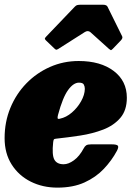

<svg xmlns="http://www.w3.org/2000/svg" viewBox="-24 -800 587 834"><path d="M-4 -200Q-4 -270.5 21 -331.2Q46 -392 90.5 -437.8Q135 -483.5 193.2 -509.2Q251.5 -535 318 -535Q412.5 -535 469.8 -491.8Q527 -448.5 527 -375.5Q527 -321 498.8 -288Q470.5 -255 424.5 -237.2Q378.5 -219.5 324.5 -211.2Q270.5 -203 219 -197.5Q211.5 -197 209.8 -193.8Q208 -190.5 207 -182.5Q201 -127 212 -106.8Q223 -86.5 252.5 -86.5Q273.5 -86.5 297.2 -103.8Q321 -121 339.5 -155.5Q344 -164.5 350.5 -168.8Q357 -173 372 -173H461Q483 -173 487.8 -167.2Q492.5 -161.5 484 -145Q461.5 -103 427 -66.5Q392.5 -30 343 -7.5Q293.5 15 225.5 15Q161.5 15 109.5 -11Q57.5 -37 26.8 -85.2Q-4 -133.5 -4 -200ZM236.5 -284.5Q263.5 -290 288 -311Q312.5 -332 328.2 -360Q344 -388 344.5 -414Q344.5 -424.5 340 -432.8Q335.5 -441 319 -441Q295 -441 271.8 -409Q248.5 -377 228 -301Q225 -289.5 226.5 -285.8Q228 -282 236.5 -284.5ZM211.5 -590 175 -625Q170 -630.5 170.8 -633Q171.5 -635.5 177.5 -642L301 -771Q306.5 -777 312.5 -778.2Q318.5 -779.5 329.5 -779.5H422Q439 -779.5 443 -771L506.5 -642.5Q510.5 -635 501.5 -625L466 -588Q459.5 -581.5 457.2 -582.2Q455 -583 449.5 -587.5L369 -660Q358 -669.5 344 -660.5L228.5 -587Q222 -583 218.8 -584.5Q215.5 -586 211.5 -590Z"/></svg>

Font: Besley* Narrow Fatface
Style: Italic
Weight: 900
Width: 4
Italic angle: -13°
Designer: Owen Earl
Foundry: indestructible type*
Version: Version 3.000; ttfautohint (v1.8.3)